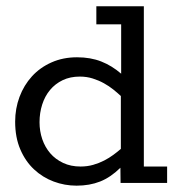

<svg xmlns="http://www.w3.org/2000/svg" viewBox="-20 -583 563 612"><path d="M438.5 -563V-52.2H512.7V0H364.3L363.8 -48.3Q332.5 -17.6 299.1 -4.4Q265.6 8.8 224.1 8.8Q186 8.8 150.9 -4.4Q115.7 -17.6 88.4 -43.2Q61 -68.8 44.7 -106.9Q28.3 -145 28.3 -195.3Q28.3 -236.8 42.2 -274.2Q56.2 -311.5 81.8 -339.6Q107.4 -367.7 144 -384Q180.7 -400.4 225.6 -400.4Q268.6 -400.4 302.7 -387Q336.9 -373.5 366.2 -348.1V-505.4H287.1V-563ZM236.8 -52.2Q258.3 -52.2 277.1 -57.6Q295.9 -63 312 -71.3Q328.1 -79.6 341.3 -89.4Q354.5 -99.1 365.2 -108.4V-276.9Q355 -286.6 341.3 -297.6Q327.6 -308.6 311.3 -317.6Q294.9 -326.7 275.6 -332.8Q256.3 -338.9 234.4 -338.9Q203.6 -338.9 179.7 -327.4Q155.8 -315.9 139.4 -296.1Q123 -276.4 114.5 -249.8Q106 -223.1 106 -193.4Q106 -165 114.7 -139.4Q123.5 -113.8 140.1 -94.5Q156.7 -75.2 181.2 -63.7Q205.6 -52.2 236.8 -52.2Z"/></svg>

Font: Rokkitt
Style: Regular
Weight: 400
Version: Version 1.2; ttfautohint (v1.5) -l 7 -r 28 -G 50 -x 13 -D la